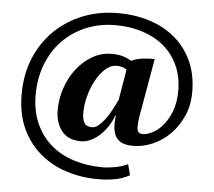

<svg xmlns="http://www.w3.org/2000/svg" viewBox="-55 -711 1041 936"><g transform="rotate(5 465.0 -242.5)"><path d="M568.4 -424.3Q590.3 -435.1 620.8 -439.5Q651.4 -443.8 682.6 -442.9L638.2 -189Q627 -130.9 628.2 -102.1Q629.4 -73.2 655.8 -73.2Q676.3 -73.2 703.4 -86.9Q730.5 -100.6 754.2 -128.4Q777.8 -156.2 794.2 -199Q810.5 -241.7 810.5 -298.3Q810.5 -367.2 785.4 -422.1Q760.3 -477.1 715.8 -514.4Q671.4 -551.8 610.8 -571.3Q550.3 -590.8 479.5 -590.8Q400.4 -590.8 334 -563Q267.6 -535.2 220.2 -486.1Q172.9 -437 146.2 -368.7Q119.6 -300.3 119.6 -221.2Q119.6 -139.6 146.7 -79.1Q173.8 -18.6 221.2 22.5Q268.6 63.5 334 84.2Q399.4 105 476.1 105Q502.9 105 536.6 98.6Q570.3 92.3 598.1 79.1L612.3 131.8Q580.6 149.9 542 157.2Q503.4 164.6 457 164.6Q376 164.6 302.2 140.9Q228.5 117.2 172.6 69.3Q116.7 21.5 84 -49.3Q51.3 -120.1 51.3 -215.3Q51.3 -315.4 85.4 -395.8Q119.6 -476.1 179 -532.7Q238.3 -589.4 316.7 -619.9Q395 -650.4 484.9 -650.4Q571.3 -650.4 643.8 -626.5Q716.3 -602.5 768.6 -557.1Q820.8 -511.7 849.9 -446.5Q878.9 -381.3 878.9 -298.3Q878.9 -233.4 855.7 -181.2Q832.5 -128.9 794.9 -91.1Q757.3 -53.2 710 -32.7Q662.6 -12.2 614.3 -12.2Q586.4 -12.2 566.4 -18.8Q546.4 -25.4 533.7 -42Q521 -58.6 516.8 -85Q512.7 -111.3 518.1 -150.9H514.6Q506.3 -126.5 490.5 -101.3Q474.6 -76.2 454.1 -56.4Q433.6 -36.6 408.7 -24.4Q383.8 -12.2 358.4 -12.2Q296.4 -12.2 264.6 -52.2Q232.9 -92.3 232.9 -154.3Q232.9 -208.5 250.7 -261.5Q268.6 -314.5 300.3 -356Q332 -397.5 376 -423.6Q419.9 -449.7 471.7 -449.7Q503.4 -449.7 524.9 -443.6Q546.4 -437.5 568.4 -424.3ZM550.3 -379.4Q540.5 -386.2 529.3 -390.1Q518.1 -394 502.9 -394Q471.7 -394 445.3 -370.1Q418.9 -346.2 399.4 -309.6Q379.9 -272.9 369.1 -230.5Q358.4 -188 358.4 -151.9Q358.4 -120.1 369.1 -102.5Q379.9 -85 406.7 -85Q421.9 -85 438 -97.9Q454.1 -110.8 469.5 -131.3Q484.9 -151.9 498.8 -177.7Q512.7 -203.6 524.9 -229Z"/></g></svg>

Font: PT Astra Serif
Style: Bold
Weight: 700
Designer: A.Korolkova, I. Chaeva
Foundry: ParaType Ltd
Version: Version 1.002